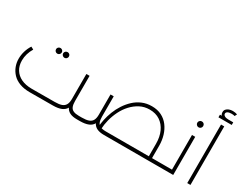

<svg xmlns="http://www.w3.org/2000/svg" viewBox="-91 -1419 2490 1966"><g transform="rotate(30 1154.0 -436.0)"><path d="M320 1Q251 1 199.5 -18.5Q148 -38 115.5 -72.5Q83 -107 66.5 -150Q50 -193 50 -240Q50 -285 63 -329Q76 -373 101 -412L133 -395Q111 -359 99.5 -320Q88 -281 88 -242Q88 -180 116 -134.5Q144 -89 196 -64.5Q248 -40 320 -40L592 -41Q643 -41 672.5 -52Q702 -63 715.5 -88Q729 -113 729 -154V-451H767V-154Q767 -101 748.5 -66.5Q730 -32 692 -16Q654 0 592 0ZM877 0Q825 0 792.5 -16Q760 -32 744.5 -66.5Q729 -101 729 -154H767Q767 -113 777 -88Q787 -63 811.5 -52Q836 -41 877 -41H888V0ZM888 0V-41Q901 -41 904.5 -35.5Q908 -30 908 -21Q908 -12 904.5 -6Q901 0 888 0ZM451 -482Q438 -482 427.5 -492Q417 -502 417 -516Q417 -530 427.5 -539.5Q438 -549 452 -549Q466 -549 475.5 -539.5Q485 -530 485 -516Q485 -502 475.5 -492Q466 -482 451 -482ZM367 -482Q353 -482 343 -492Q333 -502 333 -516Q333 -530 343 -539.5Q353 -549 367 -549Q381 -549 391 -539.5Q401 -530 401 -516Q401 -502 391 -492Q381 -482 367 -482Z M1723 0V-41H1840V0ZM888 0Q875 0 871.5 -6Q868 -12 868 -21Q868 -31 871.5 -36Q875 -41 888 -41ZM1704 0V-187Q1704 -270 1676 -331Q1648 -392 1597 -426Q1546 -460 1475 -460Q1412 -460 1360.5 -433Q1309 -406 1268.5 -362Q1228 -318 1200.5 -262.5Q1173 -207 1158.5 -149.5Q1144 -92 1142 -40H1106Q1108 -82 1118.5 -132Q1129 -182 1149 -234Q1169 -286 1200 -333.5Q1231 -381 1271.5 -419Q1312 -457 1363.5 -479Q1415 -501 1477 -501Q1543 -501 1592.5 -476Q1642 -451 1675 -407Q1708 -363 1725 -306.5Q1742 -250 1742 -187V0ZM888 0V-41H912Q963 -41 992.5 -52Q1022 -63 1035 -88Q1048 -113 1048 -154V-393H1086V-154Q1086 -101 1068 -66.5Q1050 -32 1011.5 -16Q973 0 912 0ZM1197 0Q1145 0 1112 -16Q1079 -32 1063.5 -66.5Q1048 -101 1048 -154H1086Q1086 -113 1096 -88Q1106 -63 1130.5 -52Q1155 -41 1197 -41H1742V0ZM1840 0V-41Q1853 -41 1856.5 -35.5Q1860 -30 1860 -21Q1860 -12 1856.5 -6Q1853 0 1840 0Z M1978 -451H2016V0H1840V-41H1978ZM1840 0Q1827 0 1823.5 -6Q1820 -12 1820 -21Q1820 -31 1823.5 -36Q1827 -41 1840 -41ZM1997 -552Q1983 -552 1972.5 -562.5Q1962 -573 1962 -587Q1962 -602 1972.5 -612Q1983 -622 1997 -622Q2012 -622 2022 -612Q2032 -602 2032 -587Q2032 -573 2022 -562.5Q2012 -552 1997 -552Z M2182 0V-692H2220V0ZM2220 -747Q2182 -747 2156.5 -763Q2131 -779 2131 -810Q2131 -831 2143 -844.5Q2155 -858 2174.5 -865.5Q2194 -873 2218 -873Q2233 -873 2246.5 -870.5Q2260 -868 2272 -864L2259 -837Q2251 -840 2240.5 -841Q2230 -842 2220 -842Q2192 -842 2176 -833Q2160 -824 2160 -809Q2160 -794 2176 -784Q2192 -774 2220 -774ZM2122 -743V-774H2279V-743Z"/></g></svg>

Font: Alexandria ExtraLight
Style: Regular
Weight: 250
Designer: Mohamed Gaber
Foundry: Kief Type Foundry
Version: Version 5.100